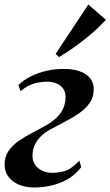

<svg xmlns="http://www.w3.org/2000/svg" viewBox="-26 -821 489 851"><path d="M125 10Q88.5 10 59 -2Q29.5 -14 12 -36.8Q-5.5 -59.5 -5.5 -91Q-5.5 -127 12.2 -152.5Q30 -178 58.5 -197.5Q87 -217 120.2 -234Q153.5 -251 185 -269.5Q226 -294 245.2 -323.8Q264.5 -353.5 264.5 -391Q264.5 -415.5 252.2 -430.5Q240 -445.5 222 -452.2Q204 -459 185.5 -459Q153 -459 123.5 -450.2Q94 -441.5 65.5 -417L55.5 -443.5Q78 -466.5 110.2 -482.5Q142.5 -498.5 179.5 -507Q216.5 -515.5 254.5 -515.5Q318 -515.5 353.8 -492Q389.5 -468.5 389.5 -425Q389.5 -391 372.2 -365.8Q355 -340.5 326.5 -320.5Q298 -300.5 264 -282.8Q230 -265 196.5 -247Q173 -234 155.2 -216.8Q137.5 -199.5 127.8 -177.8Q118 -156 118 -130.5Q118 -105.5 130.8 -88.8Q143.5 -72 163.5 -63.5Q183.5 -55 203.5 -55Q237.5 -55 265 -64.2Q292.5 -73.5 325.5 -109L334 -80Q308.5 -47 274.5 -27.2Q240.5 -7.5 202.2 1.2Q164 10 125 10ZM220.5 -582 365.5 -801 443.5 -733Q428.5 -717 409.8 -699Q391 -681 369.2 -663Q347.5 -645 324.5 -627.8Q301.5 -610.5 279 -595.2Q256.5 -580 235.5 -568Z"/></svg>

Font: Merriweather 144pt SemiBold
Style: Italic
Weight: 600
Italic angle: -7.8°
Version: Version 2.101